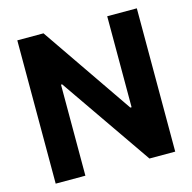

<svg xmlns="http://www.w3.org/2000/svg" viewBox="-104 -811 917 915"><g transform="rotate(-15 354.5 -353.5)"><path d="M649.6 0H522.5L212.1 -449.1H206.4V0H59.9V-707H189.1L497.3 -258.1H503.5V-707H649.6Z"/></g></svg>

Font: Pretendard GOV Variable
Style: Regular
Weight: 400
Designer: Base glyphs from Inter by Rasmus Andersson; Hangul glyphs from Noto Sans CJK(Source Han Sans) by Jang Soo-young and Kang
Foundry: Kil Hyung-jin
Version: Version 1.307;Glyphs 3.2 (3192)